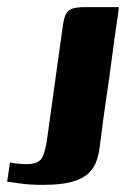

<svg xmlns="http://www.w3.org/2000/svg" viewBox="-57 -419 375 538"><path d="M-29 36Q-23 38 -7.5 39.5Q8 41 17 41Q52 41 61.5 22Q71 3 76 -37Q87 -115 97.5 -192Q108 -269 119 -346Q122 -368 127.5 -379Q133 -390 145 -394.5Q157 -399 180 -399Q204 -399 228 -399Q252 -399 276 -399Q274 -379 269 -346.5Q264 -314 259 -274.5Q254 -235 248 -193Q242 -151 236.5 -114Q231 -77 228 -50Q225 -30 222.5 -8.5Q220 13 213.5 32Q207 51 191 66.5Q175 82 144.5 90.5Q114 99 64 99Q26 99 -1.5 95Q-29 91 -37 90Q-35 77 -33 63.5Q-31 50 -29 36Z"/></svg>

Font: Genos Thin
Style: Bold Italic
Weight: 700
Italic angle: -8°
Version: Version 1.010